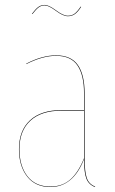

<svg xmlns="http://www.w3.org/2000/svg" viewBox="-20 -752 468 781"><path d="M162.1 -730Q147.9 -730 137.2 -721.9Q126.5 -713.9 111.8 -694.8L109.9 -695.8Q124.5 -715.3 135.7 -723.6Q147 -731.9 162.1 -731.9Q178.2 -731.9 207.8 -710Q237.3 -688 255.9 -688Q272 -688 283.4 -696.5Q294.9 -705.1 308.1 -725.1L310.1 -724.1Q296.9 -703.6 284.7 -694.8Q272.5 -686 255.9 -686Q236.8 -686 207.3 -708Q177.7 -730 162.1 -730ZM324.2 -109.9Q324.2 -53.2 333 -28.1Q341.8 -2.9 367.2 6.8L366.2 8.8Q340.3 -1.5 331.1 -26.1Q321.8 -50.8 321.8 -104.5Q277.3 8.8 185.1 8.8Q124 8.8 90.6 -33.7Q57.1 -76.2 57.1 -145Q57.1 -221.2 102.1 -262.7Q147 -304.2 230 -304.2H321.8V-372.1Q321.8 -446.3 295.2 -485.6Q268.6 -524.9 208 -524.9Q152.8 -524.9 86.9 -491.2V-493.2Q151.4 -526.9 208 -526.9Q269.5 -526.9 296.9 -487.3Q324.2 -447.8 324.2 -372.1ZM185.1 6.8Q233.4 6.8 266.1 -22Q298.8 -50.8 321.8 -108.4V-301.8H230Q147.9 -301.8 103.5 -261Q59.1 -220.2 59.1 -145Q59.1 -76.7 91.8 -34.9Q124.5 6.8 185.1 6.8Z"/></svg>

Font: Fira Sans Compressed Two
Style: Regular
Weight: 100
Width: 1
Designer: Carrois Corporate & Edenspiekermann AG
Foundry: Carrois Corporate GbR & Edenspiekermann AG
Version: Version 4.203;PS 004.203;hotconv 1.0.88;makeotf.lib2.5.64775